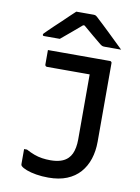

<svg xmlns="http://www.w3.org/2000/svg" viewBox="-102 -1013 805 1101"><g transform="rotate(10 300.0 -462.5)"><path d="M252 -80Q286 -80 311.5 -88Q337 -96 354 -113Q366 -125 373.5 -141Q381 -157 385 -178.5Q389 -200 389 -226Q389 -274 389 -323Q389 -372 389 -422.5Q389 -473 389 -525Q389 -577 389 -632L405 -590L374 -622L417 -604Q383 -604 348.5 -604Q314 -604 279 -604Q244 -604 209.5 -604Q175 -604 140 -604Q137 -604 134.5 -605.5Q132 -607 130.5 -609.5Q129 -612 129 -615Q129 -637 129 -657.5Q129 -678 129 -700Q174 -700 219.5 -700Q265 -700 310 -700Q355 -700 400 -700Q445 -700 490 -700Q494 -700 496 -698.5Q498 -697 499.5 -695Q501 -693 501 -689Q501 -632 501 -575Q501 -518 501 -461Q501 -404 501 -347Q501 -290 501 -232Q501 -177 486 -131Q471 -85 441 -51Q411 -17 365.5 1.5Q320 20 258 20Q220 20 187 14.5Q154 9 130.5 0Q107 -9 98 -18Q96 -20 95 -21.5Q94 -23 93.5 -25.5Q93 -28 93 -31Q93 -52 93 -73Q93 -94 93 -117H110Q134 -104 157 -95.5Q180 -87 203.5 -83.5Q227 -80 252 -80ZM251 -945Q262 -945 282 -945Q302 -945 321.5 -945Q341 -945 352 -945Q360 -945 365.5 -942Q371 -939 385 -925Q393 -918 411 -901Q429 -884 451.5 -862.5Q474 -841 497.5 -818Q521 -795 542 -775Q521 -775 495 -775Q469 -775 448 -775Q437 -775 432 -777Q427 -779 419 -785Q403 -798 370 -825.5Q337 -853 288 -895L341 -875Q325 -875 309 -875Q293 -875 276 -875L328 -896Q282 -856 247 -827Q212 -798 185 -775H96Q92 -775 89.5 -775.5Q87 -776 86 -778Q85 -780 85 -782Q85 -786 89 -790Q93 -794 107 -808Q120 -821 139 -839Q158 -857 179 -876.5Q200 -896 218.5 -914.5Q237 -933 251 -945Z"/></g></svg>

Font: Recursive Monospace Medium
Style: Regular
Weight: 500
Version: Version 1.047